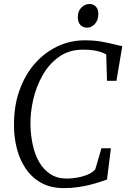

<svg xmlns="http://www.w3.org/2000/svg" viewBox="-20 -958 660 986"><path d="M308.5 8Q240 8 191.5 -19.2Q143 -46.5 112.2 -92Q81.5 -137.5 67 -193.5Q52.5 -249.5 52 -306.5Q50 -407 78.2 -489Q106.5 -571 157.2 -629.5Q208 -688 274.5 -719.5Q341 -751 415.5 -751Q461.5 -751 499.2 -744.5Q537 -738 564.5 -730.8Q592 -723.5 608 -721L578 -543H529.5L525.5 -678Q515 -684.5 500 -690Q485 -695.5 462.5 -699.2Q440 -703 406 -703Q335.5 -703 284 -666.8Q232.5 -630.5 199.2 -572.2Q166 -514 150.5 -446Q135 -378 136.5 -314.5Q137.5 -264.5 147.8 -215.8Q158 -167 180.2 -127.5Q202.5 -88 237.8 -64.5Q273 -41 323.5 -41Q348 -41 376.8 -46Q405.5 -51 430.5 -61.5Q455.5 -72 469 -88Q473 -101 477 -114.5Q481 -128 485 -141.8Q489 -155.5 493 -169.2Q497 -183 500.5 -196.5H549.5L529.5 -36Q515.5 -31 493.5 -23.8Q471.5 -16.5 443.2 -9.2Q415 -2 381 3Q347 8 308.5 8ZM428.5 -816Q413.5 -816 402.5 -822.2Q391.5 -828.5 385.5 -840.8Q379.5 -853 379.5 -871Q379.5 -900.5 397.8 -919Q416 -937.5 439.5 -937.5Q459.5 -937.5 472.2 -924.2Q485 -911 485 -886Q485 -854 467.2 -835Q449.5 -816 428.5 -816Z"/></svg>

Font: Merriweather 7pt Light
Style: Italic
Weight: 300
Italic angle: -7.8°
Designer: Eben Sorkin
Foundry: Eben Sorkin
Version: Version 2.200;gftools[0.9.31]